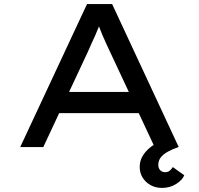

<svg xmlns="http://www.w3.org/2000/svg" viewBox="-20 -720 974 940"><path d="M79 0 406 -700H529L855 0H737L517 -470Q509 -487 500 -506.5Q491 -526 482 -547Q473 -568 465 -589.5Q457 -611 450 -632L480 -633Q472 -610 463.5 -588Q455 -566 445.5 -545Q436 -524 427 -504.5Q418 -485 410 -466L192 0ZM222 -166 264 -270H660L683 -166ZM773 200Q742 200 717.5 186.5Q693 173 678.5 150Q664 127 664 98Q664 69 677 46Q690 23 712 4.5Q734 -14 761.5 -26.5Q789 -39 818 -46L854 0Q824 10 801 23Q778 36 766.5 51.5Q755 67 755 87Q755 103 764 113Q773 123 789 123Q802 123 811 115.5Q820 108 826 98L882 138Q874 160 843.5 180Q813 200 773 200Z"/></svg>

Font: Lexend Tera
Style: Regular
Weight: 400
Designer: Bonnie Shaver-Troup, Thomas Jockin
Foundry: Lexend
Version: Version 1.007